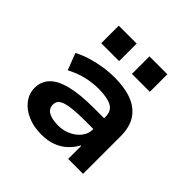

<svg xmlns="http://www.w3.org/2000/svg" viewBox="-187 -904 1084 1084"><g transform="rotate(45 354.5 -362.0)"><path d="M289 10Q228 10 180 -11Q132 -32 104.5 -68.5Q77 -105 77 -150Q77 -201 110.5 -236Q144 -271 214.5 -288.5Q285 -306 397 -306H495V-220H405Q354 -220 318.5 -216.5Q283 -213 260.5 -206Q238 -199 227.5 -187Q217 -175 217 -156Q217 -123 245.5 -108Q274 -93 321 -93Q362 -93 397.5 -109.5Q433 -126 454.5 -154Q476 -182 476 -214V-318Q476 -365 440.5 -383.5Q405 -402 337 -402Q288 -402 239 -390.5Q190 -379 139 -352L101 -452Q139 -472 180.5 -484.5Q222 -497 267 -504Q312 -511 358 -511Q437 -511 494.5 -489Q552 -467 583 -420.5Q614 -374 614 -299V0H495V-104L492 -105Q474 -72 446.5 -46Q419 -20 380.5 -5Q342 10 289 10ZM410 -594V-734H553V-594ZM165 -594V-734H308V-594Z"/></g></svg>

Font: Nunito Sans 7pt SemiExpanded
Style: Bold
Weight: 700
Width: 6
Designer: Vernon Adams
Foundry: Vernon Adams
Version: Version 3.101;gftools[0.9.27]